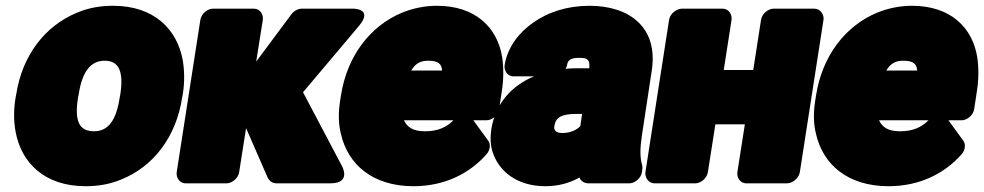

<svg xmlns="http://www.w3.org/2000/svg" viewBox="-20 -596 3404 664"><path d="M36 -269 34 -259C27 -217 27 -178 34 -140C54 -32 135 48 276 48C320 48 361 41 401 24C511 -21 589 -122 610 -259L612 -269C619 -312 618 -351 612 -388C592 -496 512 -576 371 -576C327 -576 286 -569 246 -552C137 -507 57 -406 36 -269ZM396 -269 394 -259C382 -179 354 -142 305 -142C253 -142 237 -178 250 -259L252 -269C264 -348 293 -386 342 -386C392 -386 408 -348 396 -269Z M831 -153 906 19C911 28 921 38 935 38H1123C1196 38 1163 -21 1163 -21L1028 -277L1222 -507C1272 -567 1201 -566 1201 -566H1023C1012 -566 997 -559 988 -547L866 -383L889 -528C891 -544 881 -566 858 -566H716C700 -566 677 -551 673 -528L591 0C589 16 599 38 622 38H764C780 38 803 23 807 0Z M1377 -180H1548C1524 -156 1495 -142 1449 -142C1409 -142 1388 -156 1377 -180ZM1617 -180H1663C1679 -180 1702 -195 1706 -218L1715 -278C1722 -320 1722 -360 1717 -396C1701 -501 1624 -576 1491 -576C1448 -576 1407 -567 1370 -552C1260 -506 1180 -402 1159 -265L1156 -246C1150 -207 1150 -168 1159 -133C1183 -27 1269 48 1410 48C1519 48 1605 3 1663 -63C1675 -77 1678 -97 1668 -110ZM1509 -352H1402C1416 -375 1432 -386 1461 -386C1496 -386 1507 -375 1509 -352Z M1936 -358C1938 -362 1940 -366 1941 -370C1943 -386 1951 -396 1983 -396C2015 -396 2020 -388 2018 -360H1993C1974 -360 1954 -360 1936 -358ZM2019 -576C1943 -576 1876 -555 1823 -517C1780 -487 1736 -438 1725 -370C1723 -354 1733 -332 1756 -332H1827C1752 -301 1693 -240 1679 -148C1675 -119 1676 -93 1684 -69C1707 0 1772 48 1866 48C1911 48 1950 37 1984 18C1988 29 2000 38 2014 38H2157C2173 38 2196 23 2200 0L2201 -8C2202 -13 2202 -19 2201 -24C2193 -50 2193 -82 2200 -128L2234 -352C2257 -500 2158 -576 2019 -576ZM1897 -159C1901 -188 1918 -202 1973 -202H1993L1987 -160C1975 -147 1953 -136 1925 -136C1901 -136 1895 -147 1897 -159Z M2702 38C2718 38 2742 23 2746 0L2828 -528C2830 -544 2819 -566 2796 -566H2655C2639 -566 2616 -551 2612 -528L2585 -354H2483L2510 -528C2512 -544 2502 -566 2479 -566H2338C2322 -566 2298 -551 2294 -528L2212 0C2210 16 2221 38 2244 38H2385C2401 38 2424 23 2428 0L2454 -166H2556L2530 0C2528 16 2538 38 2561 38Z M3020 -180H3191C3167 -156 3138 -142 3092 -142C3052 -142 3031 -156 3020 -180ZM3260 -180H3306C3322 -180 3345 -195 3349 -218L3358 -278C3365 -320 3365 -360 3360 -396C3344 -501 3267 -576 3134 -576C3091 -576 3050 -567 3013 -552C2903 -506 2823 -402 2802 -265L2799 -246C2793 -207 2793 -168 2802 -133C2826 -27 2912 48 3053 48C3162 48 3248 3 3306 -63C3318 -77 3321 -97 3311 -110ZM3152 -352H3045C3059 -375 3075 -386 3104 -386C3139 -386 3150 -375 3152 -352Z"/></svg>

Font: Asimov Print
Style: EIt
Weight: 500
Designer: Google
Version: Version 2.000980; 2014